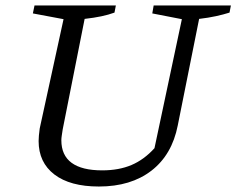

<svg xmlns="http://www.w3.org/2000/svg" viewBox="-20 -671 863 701"><path d="M341 10Q236 10 178.5 -34Q121 -78 121 -156Q121 -165 122 -176Q123 -187 125 -202L212 -601L100 -622L106 -651H403L398 -625Q376 -617 350 -611.5Q324 -606 289 -602L209 -199Q207 -186 205.5 -176Q204 -166 204 -159Q204 -104 241.5 -76.5Q279 -49 353 -49Q414 -49 460 -68.5Q506 -88 544 -130L644 -601L536 -622L541 -651H823L818 -625Q796 -618 768.5 -612Q741 -606 707 -602L629 -213Q608 -106 533 -48Q458 10 341 10Z"/></svg>

Font: Piazzolla 24pt
Style: Italic
Weight: 400
Italic angle: -11.3°
Designer: Juan Pablo del Peral
Foundry: Huerta Tipografica
Version: Version 2.005